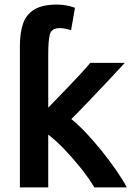

<svg xmlns="http://www.w3.org/2000/svg" viewBox="-20 -808 575 840"><path d="M67 12H191V-219Q225 -193 261.5 -155Q298 -117 332.5 -74Q367 -31 393 12H535Q515 -25 486 -66.5Q457 -108 424 -149Q391 -190 357 -226Q323 -262 292 -287Q328 -323 370 -367Q412 -411 453 -454.5Q494 -498 526 -533H375Q354 -508 322 -473.5Q290 -439 255 -403Q220 -367 191 -337V-572Q191 -629 198 -657Q205 -685 242 -685Q253 -685 265.5 -682.5Q278 -680 291 -676L308 -774Q286 -782 266 -785Q246 -788 230 -788Q165 -788 129.5 -766Q94 -744 80.5 -703.5Q67 -663 67 -605Z"/></svg>

Font: Repo DemiBold
Style: Regular
Weight: 600
Designer: Stefan Peev
Foundry: Context Ltd
Version: Version 1.502